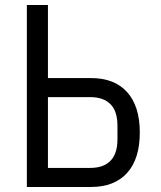

<svg xmlns="http://www.w3.org/2000/svg" viewBox="-20 -745 640 765"><path d="M87 -725H171V-434H342Q436 -434 486.5 -378Q537 -322 537 -217Q537 -112 486.5 -56Q436 0 342 0H87ZM448 -190V-244Q448 -302 420 -330Q392 -358 340 -358H171V-76H340Q392 -76 420 -104.2Q448 -132.5 448 -190Z"/></svg>

Font: JuliaMono
Style: Regular
Weight: 400
Monospace: yes
Designer: cormullion
Foundry: corm
Version: Version 0.055; ttfautohint (v1.8.4)